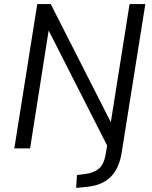

<svg xmlns="http://www.w3.org/2000/svg" viewBox="-20 -725 745 938"><path d="M352 193 356 130 396 125Q438 120 463.5 98.5Q489 77 497 24L509 -47L512 3L207 -597H221L127 0H50L162 -705H228L532 -107H518L613 -705H690L575 17Q569 56 556 86.5Q543 117 521 139Q499 161 467.5 173.5Q436 186 393 189Z"/></svg>

Font: Nunito Sans 10pt SemiCondensed
Style: Italic
Weight: 400
Width: 4
Italic angle: -9°
Designer: Vernon Adams
Foundry: Vernon Adams
Version: Version 3.101;gftools[0.9.27]